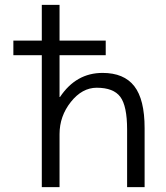

<svg xmlns="http://www.w3.org/2000/svg" viewBox="-20 -770 685 790"><path d="M35 -543V-603H152V-750H225V-603H415V-543H225V-371H227Q293 -470 402 -470Q490 -470 532.5 -415.5Q575 -361 575 -243V0H503V-237Q503 -334 475 -371.5Q447 -409 378 -409Q318 -409 271.5 -350.5Q225 -292 225 -218V0H152V-543Z"/></svg>

Font: Mplus 1p
Style: Regular
Weight: 400
Version: Version 1.061